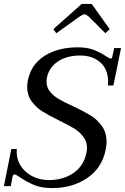

<svg xmlns="http://www.w3.org/2000/svg" viewBox="-21 -952 639 982"><path d="M252 -803 397 -932H448L540 -803L518 -782L432 -868Q426 -872 421 -875.5Q416 -879 412 -879Q404 -879 387 -868L267 -782ZM80 -46Q59 -60 54 -60Q45 -60 42 -43L34 0H-1L37 -190H65Q61 -143 83 -107Q105 -71 143.5 -51Q182 -31 228 -31Q302 -31 354.5 -67Q407 -103 421 -170Q424 -184 424 -195Q424 -228 405 -253Q386 -278 358 -295Q330 -312 281 -336Q228 -362 195.5 -382.5Q163 -403 140.5 -434Q118 -465 118 -507Q118 -526 122 -543Q139 -624 208 -667Q277 -710 377 -710Q426 -710 461 -696Q496 -682 525 -662Q542 -652 545 -652Q551 -652 553 -661L563 -706H598L559 -515H531Q532 -521 532 -534Q532 -597 492.5 -632.5Q453 -668 389 -668Q320 -668 275 -637.5Q230 -607 219 -555Q217 -548 217 -534Q217 -505 235 -483Q253 -461 279.5 -445.5Q306 -430 352 -409Q409 -382 442.5 -361.5Q476 -341 500 -307.5Q524 -274 524 -226Q524 -209 519 -184Q500 -92 424.5 -41Q349 10 246 10Q191 10 153 -6Q115 -22 80 -46Z"/></svg>

Font: Taviraj
Style: Italic
Weight: 400
Italic angle: -12°
Designer: Katatrad Team
Foundry: CadsonDemak
Version: Version 1.001